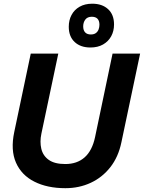

<svg xmlns="http://www.w3.org/2000/svg" viewBox="-20 -988 765 1021"><path d="M327.6 12.7Q231.4 12.7 162.8 -22Q94.2 -56.6 64.9 -123.3Q35.6 -189.9 55.7 -285.6L143.6 -703.1H290L200.2 -277.8Q190.9 -233.9 199.7 -196.8Q208.5 -159.7 239.5 -137.7Q270.5 -115.7 327.1 -115.7Q390.1 -115.7 430.2 -151.4Q470.2 -187 485.4 -258.3L578.6 -703.1H725.1L625.5 -231Q609.4 -153.3 566.7 -98.9Q523.9 -44.4 462.4 -15.9Q400.9 12.7 327.6 12.7ZM460.9 -735.4Q408.2 -735.4 377 -764.6Q345.7 -793.9 345.7 -845.7Q345.7 -880.9 360.4 -908.4Q375 -936 403.1 -952.1Q431.2 -968.3 470.7 -968.3Q523.4 -968.3 554.9 -939.2Q586.4 -910.2 586.4 -857.9Q586.4 -822.8 571.3 -795.2Q556.2 -767.6 528.1 -751.5Q500 -735.4 460.9 -735.4ZM462.9 -804.7Q480 -804.7 490 -812.3Q500 -819.8 504.4 -831.8Q508.8 -843.8 508.8 -856.4Q508.8 -877.4 498.5 -888.2Q488.3 -898.9 468.3 -898.9Q444.8 -898.9 433.6 -883.8Q422.4 -868.7 422.4 -847.7Q422.4 -826.7 432.9 -815.7Q443.4 -804.7 462.9 -804.7Z"/></svg>

Font: Schibsted Grotesk
Style: Bold Italic
Weight: 700
Italic angle: -12°
Designer: Bakken & Baeck AS, Henrik Kongsvoll
Foundry: Schibsted ASA
Version: Version 1.100;gftools[0.9.25]